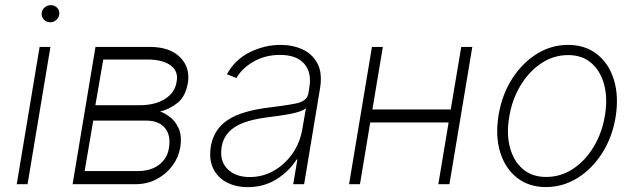

<svg xmlns="http://www.w3.org/2000/svg" viewBox="-20 -732 2527 763"><path d="M46.5 0 137.4 -545.5H180.4L89.5 0ZM179.7 -643.5Q164.4 -643.5 154.3 -654.1Q144.2 -664.8 145.6 -679.7Q146.3 -692.5 157 -702.1Q167.6 -711.6 181.5 -711.6Q196.7 -711.6 206.9 -701.2Q217 -690.7 215.6 -675.8Q214.8 -662.6 204.2 -653.1Q193.5 -643.5 179.7 -643.5Z M268.5 0 359.4 -545.5H576Q654.5 -545.5 695.5 -504.6Q736.5 -463.8 726.6 -402.3Q717.3 -348.7 685.7 -323.3Q654.1 -297.9 616.1 -288.7Q632.5 -283.7 654.3 -267.8Q676.1 -251.8 690 -221.8Q703.8 -191.8 696 -144.5Q689.3 -105.8 664.8 -73Q640.3 -40.1 602.6 -20.1Q565 0 518.1 0ZM316.4 -52.2H527Q578.8 -52.2 611.7 -76.9Q644.5 -101.6 651.3 -143.1Q659.8 -194.2 635.5 -223.4Q611.2 -252.5 561.1 -252.8H350.5ZM359 -313.9H534.8Q596.2 -313.9 636 -339.1Q675.8 -364.3 681.8 -407.3Q690 -447.8 658.9 -471.4Q627.8 -495 567.8 -495.4H390.3Z M964.5 11.7Q917.6 11.7 881.4 -7.1Q845.2 -25.9 827.4 -62.1Q809.7 -98.4 817.8 -150.2Q829.5 -218.4 884.9 -255.1Q940.3 -291.9 1051.5 -305Q1115.1 -312.5 1157.7 -321.2Q1200.3 -329.9 1205.6 -361.2L1209.2 -383.9Q1219.5 -443.2 1189.1 -478.5Q1158.7 -513.8 1092.7 -513.8Q1034.8 -513.8 988.6 -487.7Q942.5 -461.6 919.4 -421.9L881.7 -437.1Q914.8 -496.1 973.4 -524.9Q1032 -553.6 1095.2 -553.6Q1143.8 -553.6 1183.1 -535.3Q1222.3 -517 1242 -478.9Q1261.7 -440.7 1251.8 -381L1188.6 0H1145.2L1161.9 -98.4H1158.7Q1130.3 -52.6 1079.9 -20.4Q1029.5 11.7 964.5 11.7ZM972.7 -28.4Q1023.8 -28.4 1068 -53.4Q1112.2 -78.5 1142.6 -122.2Q1172.9 -165.8 1181.8 -221.2L1195.7 -301.5Q1176.5 -287.3 1133.3 -279.3Q1090.2 -271.3 1050.1 -266.7Q959.2 -256 914.4 -227.8Q869.7 -199.6 860.8 -148.8Q851.9 -93 883.7 -60.7Q915.5 -28.4 972.7 -28.4Z M1771.3 -296.9 1768.8 -282.3 1812.9 -545.5H1856.9L1766 0H1721.9L1762.8 -245.4H1451.3L1410.5 0H1367.2L1458.1 -545.5H1501.4L1459.9 -296.9Z M2149.9 11.4Q2081.7 11.4 2034.6 -25.6Q1987.6 -62.5 1967.7 -127Q1947.8 -191.4 1961.3 -274.5Q1974.8 -355.5 2014.9 -418.5Q2055 -481.5 2112.9 -517.6Q2170.8 -553.6 2236.9 -553.6Q2305.8 -553.6 2352.8 -516.5Q2399.9 -479.4 2419.7 -414.8Q2439.6 -350.1 2426.5 -267Q2413 -186.4 2372.9 -123.4Q2332.7 -60.4 2274.7 -24.5Q2216.6 11.4 2149.9 11.4ZM2150.2 -28.8Q2208.8 -28.8 2257.8 -61.4Q2306.8 -94.1 2340 -149.9Q2373.2 -205.6 2384.2 -274.5Q2395.2 -341.3 2381 -395.2Q2366.8 -449.2 2330.3 -481.2Q2293.7 -513.1 2237.6 -513.1Q2179.7 -513.1 2130.5 -480.1Q2081.3 -447.1 2047.9 -391.3Q2014.6 -335.6 2003.6 -267Q1992.2 -200.6 2006.4 -146.5Q2020.6 -92.3 2057.4 -60.5Q2094.1 -28.8 2150.2 -28.8Z"/></svg>

Font: Inter UI Extra Light
Style: Italic
Weight: 200
Italic angle: -9.39999°
Designer: Rasmus Andersson
Foundry: rsms
Version: 3.2;8d6f07862